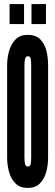

<svg xmlns="http://www.w3.org/2000/svg" viewBox="-20 -914 271 942"><path d="M116 8Q78.5 8 56.5 -13.5Q34.5 -35 24.8 -69Q15 -103 15 -141V-594Q15 -630.5 24.8 -664.5Q34.5 -698.5 56.5 -720.8Q78.5 -743 116 -743Q156 -743 177.8 -720.8Q199.5 -698.5 207.8 -664.5Q216 -630.5 216 -594V-141Q216 -103 206.5 -69Q197 -35 175.2 -13.5Q153.5 8 116 8ZM117 -97Q128.5 -97 130.8 -110.5Q133 -124 133 -141V-594Q133 -611.5 130.8 -624.8Q128.5 -638 117 -638Q106 -638 103 -625Q100 -612 100 -594V-141Q100 -121 103 -109Q106 -97 117 -97ZM134.5 -796V-894H205.5V-796ZM27 -796V-894H98V-796Z"/></svg>

Font: League Gothic Condensed
Style: Regular
Weight: 400
Width: 3
Designer: The League of Moveable Type
Version: Version 2.001